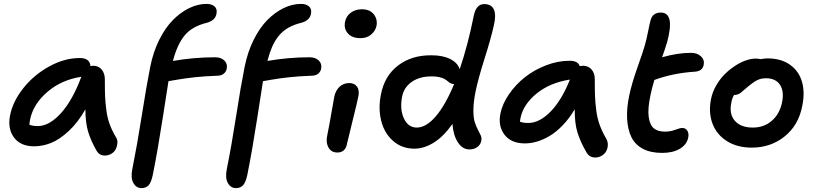

<svg xmlns="http://www.w3.org/2000/svg" viewBox="-20 -780 4238 996"><path d="M157.2 -21Q86.4 -21 52.5 -66.9Q18.6 -112.8 32.2 -181.2Q46.4 -253.9 101.1 -322.8Q155.8 -391.6 235.1 -435.3Q314.5 -479 394 -479Q446.3 -479 449.2 -437Q459 -439 462.9 -439Q491.2 -439 507.6 -419.2Q523.9 -399.4 523.9 -368.2Q523.9 -310.5 525.1 -280.5Q526.4 -250.5 531.5 -210Q536.6 -169.4 548.6 -136.7Q560.5 -104 581.1 -68.8Q590.3 -55.2 589.1 -38.6Q587.9 -22 581.1 -7.3Q574.2 7.3 558.6 17.1Q543 26.9 523.9 26.9Q494.6 26.9 480 0Q451.7 -49.3 437.5 -95.7Q423.3 -142.1 422.9 -212.9Q384.8 -145 336.9 -100.6Q289.1 -56.2 245.1 -38.6Q201.2 -21 157.2 -21ZM136.2 -160.2Q132.8 -144.5 132.8 -132.8Q149.9 -126 175.8 -126Q235.4 -126 295.9 -192.6Q356.4 -259.3 401.9 -381.8Q297.9 -365.7 225.1 -302.7Q152.3 -239.7 136.2 -160.2Z M714.4 195.8Q687 195.8 672.1 169.7Q657.2 143.6 666 99.1Q691.4 -27.3 715.6 -180.7Q739.7 -334 759.3 -433.1Q774.4 -509.3 805.4 -572Q836.4 -634.8 876.2 -675.3Q916 -715.8 961.2 -737.8Q1006.3 -759.8 1052.2 -759.8Q1077.1 -759.8 1092.5 -747.1Q1107.9 -734.4 1103 -709Q1097.2 -674.3 1054.2 -662.1Q977.1 -643.6 938.2 -596.7Q899.4 -549.8 877 -463.9Q986.8 -482.9 1097.2 -482.9Q1126 -482.9 1143.6 -466.3Q1161.1 -449.7 1156.2 -423.8Q1153.3 -408.2 1140.9 -397.9Q1128.4 -387.7 1108.4 -387.2Q1041 -384.8 991.5 -379.4Q941.9 -374 899.2 -366.7Q856.4 -359.4 854 -358.9Q849.1 -330.1 824.2 -168.2Q799.3 -6.3 772.9 126Q764.6 166 751.2 180.9Q737.8 195.8 714.4 195.8ZM1204.1 195.8Q1176.8 195.8 1162.1 169.7Q1147.5 143.6 1156.2 99.1Q1181.6 -27.3 1205.3 -180.4Q1229 -333.5 1249 -433.1Q1264.2 -509.3 1295.2 -572Q1326.2 -634.8 1366 -675.3Q1405.8 -715.8 1450.9 -737.8Q1496.1 -759.8 1542 -759.8Q1566.9 -759.8 1582.5 -747.1Q1598.1 -734.4 1593.3 -709Q1587.4 -674.3 1543.9 -662.1Q1503.9 -652.3 1474.9 -635.5Q1445.8 -618.7 1425.3 -593Q1404.8 -567.4 1391.6 -536.9Q1378.4 -506.3 1367.2 -463.9Q1477.1 -482.9 1586.9 -482.9Q1615.7 -482.9 1633.3 -466.3Q1650.9 -449.7 1646 -423.8Q1643.1 -408.2 1630.6 -397.9Q1618.2 -387.7 1598.1 -387.2Q1530.8 -384.8 1481.2 -379.4Q1431.6 -374 1389.4 -366.7Q1347.2 -359.4 1344.2 -358.9Q1339.4 -330.1 1314.5 -168.2Q1289.6 -6.3 1263.2 126Q1254.9 165.5 1241.2 180.7Q1227.5 195.8 1204.1 195.8ZM1849.1 -582Q1807.1 -582 1784.9 -606.4Q1762.7 -630.9 1770 -667Q1775.9 -696.8 1800 -714.4Q1824.2 -731.9 1856.9 -731.9Q1898.9 -731.9 1919.2 -705.6Q1939.5 -679.2 1933.1 -646Q1928.2 -621.1 1906.2 -601.6Q1884.3 -582 1849.1 -582ZM1730 11.2Q1699.7 11.2 1685.1 -12.9Q1670.4 -37.1 1676.3 -70.8Q1689.5 -136.7 1700.2 -200Q1710.9 -263.2 1714.4 -279.8Q1721.2 -311 1741.5 -330.1Q1761.7 -349.1 1792 -349.1Q1817.9 -349.1 1831.5 -331.3Q1845.2 -313.5 1839.4 -282.2Q1835 -257.8 1809.8 -156.7Q1784.7 -55.7 1780.3 -35.2Q1772 11.2 1730 11.2Z M2129.9 -8.8Q2064.9 -8.8 2019.3 -48.8Q1973.6 -88.9 1957.5 -153.3Q1941.4 -217.8 1956.1 -290Q1974.6 -386.7 2045.2 -440.4Q2115.7 -494.1 2217.8 -493.2Q2276.9 -493.2 2315.4 -473.9Q2354 -454.6 2364.7 -420.9Q2408.2 -549.3 2438 -700.2Q2450.7 -758.8 2491.7 -758.8Q2529.3 -758.8 2542 -730.7Q2554.7 -702.6 2542 -648.9Q2526.4 -579.1 2492.9 -473.4Q2459.5 -367.7 2446.8 -304.2Q2436 -250.5 2435.8 -209.5Q2435.5 -168.5 2442.9 -146Q2450.2 -123.5 2459 -107.4Q2467.8 -91.3 2473.6 -78.1Q2479.5 -64.9 2477.1 -51.8Q2473.6 -29.8 2456.5 -17.3Q2439.5 -4.9 2415 -4.9Q2379.4 -4.9 2355.5 -41.3Q2331.5 -77.6 2327.1 -137.2Q2281.2 -71.8 2230.5 -40.3Q2179.7 -8.8 2129.9 -8.8ZM2065.9 -278.8Q2053.2 -212.4 2075.4 -165.3Q2097.7 -118.2 2142.1 -118.2Q2190.4 -118.2 2240.5 -176.3Q2290.5 -234.4 2335.9 -344.2H2333Q2324.2 -344.2 2316.9 -348.4Q2309.6 -352.5 2302.7 -358.4Q2295.9 -364.3 2286.6 -369.9Q2277.3 -375.5 2260.3 -379.6Q2243.2 -383.8 2219.7 -383.8Q2157.2 -383.8 2116.5 -355.7Q2075.7 -327.6 2065.9 -278.8Z M2702.6 -36.1Q2631.8 -36.1 2597.4 -80.8Q2563 -125.5 2575.7 -189.9Q2585.9 -241.2 2620.6 -291.5Q2655.3 -341.8 2703.6 -379.9Q2752 -418 2813.2 -441.4Q2874.5 -464.8 2934.6 -464.8Q2978.5 -464.8 2987.3 -437Q2997.1 -439 3003.4 -439Q3031.7 -439 3048.6 -419.7Q3065.4 -400.4 3065.4 -370.1Q3065.4 -310.5 3066.7 -279.5Q3067.9 -248.5 3073.2 -206.8Q3078.6 -165 3091.1 -131.3Q3103.5 -97.7 3124.5 -61Q3133.3 -46.4 3133.1 -28.8Q3132.8 -11.2 3125.2 3.2Q3117.7 17.6 3102.3 27.3Q3086.9 37.1 3067.4 37.1Q3037.1 37.1 3021.5 8.8Q2990.7 -44.4 2975.8 -92Q2960.9 -139.6 2961.4 -212.9Q2933.6 -166 2900.1 -131.1Q2866.7 -96.2 2833 -75.9Q2799.3 -55.7 2766.8 -45.9Q2734.4 -36.1 2702.6 -36.1ZM2679.7 -166Q2677.2 -151.4 2677.2 -148.9Q2692.9 -142.1 2720.7 -142.1Q2777.8 -142.1 2835.4 -200.4Q2893.1 -258.8 2936.5 -367.2Q2832.5 -351.1 2763.2 -294.4Q2693.8 -237.8 2679.7 -166Z M3414.6 13.2Q3355 13.2 3314.7 -8.3Q3274.4 -29.8 3255.4 -68.8Q3236.3 -107.9 3233.2 -162.6Q3230 -217.3 3244.1 -284.2Q3256.8 -345.7 3286.9 -430.7Q3316.9 -515.6 3324.2 -542Q3334.5 -577.6 3342.5 -619.1Q3350.6 -660.6 3354.5 -673.8Q3364.7 -714.8 3408.2 -714.8Q3482.4 -714.8 3440.4 -560.1Q3425.3 -512.2 3414.6 -482.9Q3495.1 -505.9 3564.5 -505.9Q3597.2 -505.9 3616.5 -487.5Q3635.7 -469.2 3630.4 -443.8Q3624.5 -411.1 3585.4 -408.2Q3470.7 -400.9 3374.5 -365.2Q3361.3 -321.3 3354.5 -287.1Q3339.4 -216.8 3345 -174.6Q3350.6 -132.3 3371.1 -114.7Q3391.6 -97.2 3430.2 -97.2Q3457.5 -97.2 3482.7 -106.7Q3507.8 -116.2 3518.6 -116.2Q3537.1 -116.2 3545.7 -101.8Q3554.2 -87.4 3550.3 -66.9Q3543 -30.3 3507.1 -8.5Q3471.2 13.2 3414.6 13.2Z M3879.9 -14.2Q3804.2 -14.2 3750.7 -48.1Q3697.3 -82 3676 -138.9Q3654.8 -195.8 3668 -264.2Q3675.3 -301.8 3694.8 -335.9Q3714.4 -370.1 3739.5 -395Q3764.6 -419.9 3793.5 -438.7Q3822.3 -457.5 3849.9 -466.8Q3877.4 -476.1 3899.9 -476.1Q3914.6 -476.1 3924.8 -473.1Q3949.2 -477.1 3960.9 -477.1Q4031.7 -477.1 4078.1 -444.1Q4124.5 -411.1 4140.4 -355.5Q4156.2 -299.8 4141.6 -230Q4122.6 -130.4 4050.3 -72.3Q3978 -14.2 3879.9 -14.2ZM3773.9 -248Q3761.2 -189.5 3791.7 -153.8Q3822.3 -118.2 3885.7 -118.2Q3942.9 -118.2 3983.6 -153.3Q4024.4 -188.5 4036.6 -248Q4048.8 -305.7 4026.4 -339.8Q4003.9 -374 3953.6 -374Q3927.7 -374 3908.2 -364.3Q3888.7 -354.5 3862.8 -333Q3853.5 -325.7 3840.6 -314.2Q3827.6 -302.7 3822.3 -298.6Q3816.9 -294.4 3807.9 -290.8Q3798.8 -287.1 3788.6 -287.1H3787.6Q3776.4 -267.1 3773.9 -248Z"/></svg>

Font: Shantell Sans Irregular
Style: Italic
Weight: 500
Italic angle: -11.31°
Designer: Stephen Nixon, Anya Danilova, Shantell Martin
Foundry: Arrow Type
Version: Version 1.006;[9816181b4]